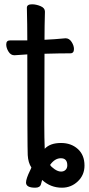

<svg xmlns="http://www.w3.org/2000/svg" viewBox="-20 -671 413 893"><path d="M144 202Q101 202 101 178Q101 169 106 154.5Q111 140 118 126Q125 112 126 108Q111 86 109 50.5Q107 15 107 -418L47 -414Q30 -414 19.5 -431Q9 -448 9 -464Q9 -483 26 -483H107Q107 -556 105 -635Q105 -651 129 -651Q148 -651 168.5 -642.5Q189 -634 189 -617Q187 -548 187 -486Q233 -488 285 -493Q302 -493 313 -476Q324 -459 324 -443Q324 -423 307 -423Q259 -423 187 -421L186 -92Q186 -29 188 21Q213 -6 264 -6Q311 -6 342 22Q373 50 373 99Q373 143 342 172.5Q311 202 268 202Q215 202 176 166Q175 170 170.5 186Q166 202 144 202ZM264 127Q277 127 285 119Q293 111 293 98Q293 65 263 65Q235 65 213 96Q218 105 234 116Q250 127 264 127Z"/></svg>

Font: LXGW WenKai TC
Style: Bold
Weight: 700
Designer: LXGW / Fontworks Inc.
Foundry: LXGW / Fontworks Inc.
Version: Version 1.330;April 28, 2024